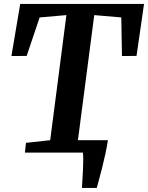

<svg xmlns="http://www.w3.org/2000/svg" viewBox="-20 -763 740 960"><path d="M109.9 -48.8 231 -62 312 -687.5 178.2 -675.8 113.3 -483.4 37.1 -482.9 81.1 -743.2H700.2L662.6 -483.4L589.8 -482.9L586.4 -675.8L451.2 -687.5L369.6 -62H519.5Q514.2 -26.9 506.6 7.8Q499 42.5 491.2 73.5Q483.4 104.5 476.1 131.1Q468.8 157.7 463.9 176.8H389.6Q390.6 157.2 392.3 133.3Q394 109.4 395 85Q396 60.5 396.2 38.3Q396.5 16.1 394.5 0H104.5Z"/></svg>

Font: Merriweather Bold
Style: Italic
Weight: 700
Italic angle: -7°
Designer: Eben Sorkin ( eben@eyebytes.com )
Foundry: Eben Sorkin ( eben@eyebytes.com )
Version: Version 1.5; ttfautohint (v0.97) -l 13 -r 13 -G 200 -x 24 -f